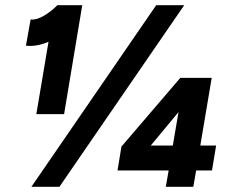

<svg xmlns="http://www.w3.org/2000/svg" viewBox="-20 -720 889 740"><path d="M167 -559Q130 -543 97 -543Q86 -543 80 -544L98 -645Q120 -642 149.5 -659.5Q179 -677 201 -700H297L227 -280H120ZM582 -700H690L209 0H101ZM448 -155 675 -420H796L752 -159H813L797 -63H736L725 0H619L630 -63H433ZM646 -159 668 -288 561 -159Z"/></svg>

Font: Oak Sans ExtraBold
Style: Italic
Weight: 800
Italic angle: -9.49998°
Foundry: Erik Kennedy, Walven
Version: Version 1.000